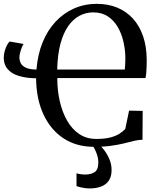

<svg xmlns="http://www.w3.org/2000/svg" viewBox="-20 -772 851 1024"><path d="M741 -180.5 740 -26.5Q718 -26.5 694.2 -20.5Q670.5 -14.5 641 -7.2Q611.5 0 572.5 5.5Q533.5 11 481 11Q387.5 11 318.8 -34.2Q250 -79.5 211.8 -161.8Q173.5 -244 172.5 -354.5Q121 -355 82.2 -366.5Q43.5 -378 21.8 -402.2Q0 -426.5 0 -463.5Q0 -481.5 5.2 -500Q10.5 -518.5 18 -532.2Q25.5 -546 32 -550.5L106 -537.5Q101.5 -532 96.2 -518.8Q91 -505.5 87.2 -491Q83.5 -476.5 83.5 -466.5Q83.5 -449.5 90.8 -435Q98 -420.5 117.8 -411Q137.5 -401.5 174.5 -401Q181 -481.5 207.2 -546Q233.5 -610.5 276.2 -656.2Q319 -702 375 -726.8Q431 -751.5 496 -751.5Q557.5 -751.5 606.2 -731Q655 -710.5 689.8 -672Q724.5 -633.5 743.2 -578.5Q762 -523.5 762.5 -454Q762.5 -436 762 -417.8Q761.5 -399.5 760 -383.2Q758.5 -367 756 -355.5H285.5Q285.5 -289 299.2 -230.2Q313 -171.5 339.2 -126.5Q365.5 -81.5 404 -56.2Q442.5 -31 493.5 -31Q538.5 -31 568.2 -38.8Q598 -46.5 617 -58.8Q636 -71 648 -84L668.5 -182ZM285 -401H645.5Q646.5 -410.5 647.2 -421.2Q648 -432 648.2 -443.5Q648.5 -455 648.5 -465Q648 -507.5 638.2 -550Q628.5 -592.5 608 -627.8Q587.5 -663 555.2 -684.5Q523 -706 477 -706Q438.5 -706 404.5 -688.2Q370.5 -670.5 344.2 -633.5Q318 -596.5 302.5 -539Q287 -481.5 285 -401ZM457 233Q440 233 420.5 229.2Q401 225.5 388 220.5V152.5Q398.5 155.5 411.5 157.2Q424.5 159 432 159Q464.5 159 484.5 146.2Q504.5 133.5 504.5 93.5Q504.5 75 498.8 56.8Q493 38.5 485 23.2Q477 8 470 0H494H510Q521.5 10 537 30.5Q552.5 51 564 78.5Q575.5 106 575 136.5Q575 169.5 560.5 191Q546 212.5 519.8 222.8Q493.5 233 457 233Z"/></svg>

Font: Merriweather 72pt
Style: Regular
Weight: 400
Version: Version 2.100